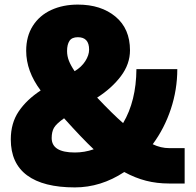

<svg xmlns="http://www.w3.org/2000/svg" viewBox="-20 -799 854 836"><path d="M784 -154V0H716Q663 0 616 -12Q569 -24 521 -50Q419 17 306 17Q169 17 98 -35.5Q27 -88 27 -192Q27 -263 61.5 -314Q96 -365 157 -405Q94 -489 94 -578Q94 -641 123 -686.5Q152 -732 203 -755.5Q254 -779 319 -779Q420 -779 483 -726.5Q546 -674 546 -580Q546 -520 506.5 -467.5Q467 -415 403 -374Q470 -303 516 -263Q573 -359 574 -498H752Q752 -409 724 -324.5Q696 -240 645 -171Q680 -154 717 -154ZM272 -577Q272 -555 280 -534.5Q288 -514 305 -489Q335 -507 351.5 -533Q368 -559 368 -583Q368 -637 319 -637Q293 -637 282.5 -621Q272 -605 272 -577ZM306 -135Q348 -135 388 -149Q338 -196 259 -284Q225 -260 215 -242.5Q205 -225 205 -198Q205 -135 306 -135Z"/></svg>

Font: Biryani Black
Style: Regular
Weight: 900
Designer: Dan Reynolds and Mathieu Reguer
Foundry: Dan Reynolds and Mathieu Reguer
Version: Version 1.004; ttfautohint (v1.1) -l 5 -r 5 -G 72 -x 0 -D la